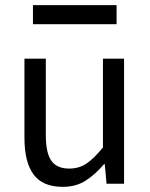

<svg xmlns="http://www.w3.org/2000/svg" viewBox="-20 -714 584 746"><path d="M108 -694H433V-620H108ZM224 12Q146 12 110.5 -36Q75 -84 75 -178V-486H158V-189Q158 -120 179.5 -89.5Q201 -59 249 -59Q287 -59 316 -78.5Q345 -98 380 -141V-486H462V0H394L387 -76H384Q350 -36 312.5 -12Q275 12 224 12Z"/></svg>

Font: Pinyin1712
Style: Regular
Weight: 400
Version: Version 1